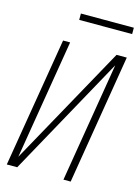

<svg xmlns="http://www.w3.org/2000/svg" viewBox="-133 -977 766 1051"><g transform="rotate(15 250.0 -451.5)"><path d="M13 0 135 -735H175L63 -57L438 -735H496L375 0H334L446 -678L72 0ZM491 -867H191V-903H491Z"/></g></svg>

Font: Iosevka SS04 XLt Obl
Style: Regular
Weight: 200
Italic angle: -9°
Monospace: yes
Designer: Belleve Invis
Foundry: Belleve Invis
Version: Version 19.0.0; ttfautohint (v1.8.4)